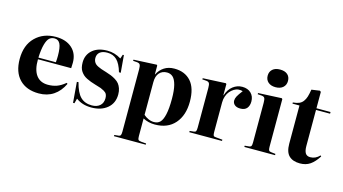

<svg xmlns="http://www.w3.org/2000/svg" viewBox="-103 -1168 3169 1775"><g transform="rotate(15 1482.0 -280.5)"><path d="M290 14.2Q171.4 14.2 104.7 -54.4Q38.1 -123 38.1 -249Q38.1 -381.8 114.3 -457Q190.4 -532.2 310.1 -532.2Q407.2 -532.2 464.6 -481Q522 -429.7 522 -341.8Q522 -329.1 520 -289.1H202.1Q200.2 -189 238.5 -137Q276.9 -85 351.1 -85Q396.5 -85 434.8 -98.4Q473.1 -111.8 515.1 -147L524.9 -140.1Q489.3 -64.9 429.9 -25.4Q370.6 14.2 290 14.2ZM202.1 -305.2H369.1Q372.1 -335.4 372.1 -367.2Q372.1 -446.8 355.2 -481Q338.4 -515.1 301.8 -515.1Q272 -515.1 252.2 -497.6Q232.4 -480 219 -432.6Q205.6 -385.3 202.1 -305.2Z M619.6 16.1 603.5 -180.2 618.7 -182.1Q643.1 -85.9 684.1 -45.9Q725.1 -5.9 792.5 -5.9Q840.8 -5.9 869.6 -31.2Q898.4 -56.6 898.4 -103Q898.4 -125 890.9 -140.1Q883.3 -155.3 863.8 -166.3Q844.2 -177.2 830.8 -182.4Q817.4 -187.5 786.1 -196.3Q779.8 -198.2 776.4 -199.2Q748.5 -207.5 728.8 -214.8Q709 -222.2 688.5 -232.4Q668 -242.7 654.5 -254.9Q641.1 -267.1 629.9 -283.2Q618.7 -299.3 613.5 -320.6Q608.4 -341.8 608.4 -368.2Q608.4 -441.9 660.6 -487.1Q712.9 -532.2 802.7 -532.2Q873.5 -532.2 935.5 -493.2L948.7 -532.2H959.5L973.6 -366.2L956.5 -367.2Q934.1 -444.3 898.7 -479.2Q863.3 -514.2 806.6 -514.2Q761.2 -514.2 736.3 -494.4Q711.4 -474.6 711.4 -438Q711.4 -420.4 717.8 -406.5Q724.1 -392.6 733.9 -383.5Q743.7 -374.5 760.3 -366.5Q776.9 -358.4 791.7 -353.3Q806.6 -348.1 829.1 -341.3Q834.5 -339.8 837.4 -338.9Q869.1 -329.1 890.9 -320.3Q912.6 -311.5 935.5 -297.4Q958.5 -283.2 972.2 -266.1Q985.8 -249 994.6 -223.9Q1003.4 -198.7 1003.4 -167Q1003.4 -83 945.1 -34.4Q886.7 14.2 792.5 14.2Q706.1 14.2 645.5 -30.8L632.8 16.1Z M1064.9 215.8V204.1L1104 200.2Q1118.7 198.7 1124 189.9Q1129.4 181.2 1129.4 154.8V-439.9Q1129.4 -473.6 1122.3 -485.8Q1115.2 -498 1093.3 -500L1055.2 -502.9L1056.2 -514.2L1276.4 -524.9L1282.2 -518.1V-434.1H1284.2Q1306.6 -479.5 1347.2 -505.9Q1387.7 -532.2 1444.3 -532.2Q1544.9 -532.2 1602.5 -467.8Q1660.2 -403.3 1660.2 -273.9Q1660.2 -142.1 1591.8 -64Q1523.4 14.2 1400.4 14.2Q1338.9 14.2 1287.1 -13.2V154.8Q1287.1 181.2 1292.7 189.7Q1298.3 198.2 1321.3 200.2L1369.1 204.1V215.8ZM1387.2 -5.9Q1422.9 -5.9 1445.3 -27.8Q1467.8 -49.8 1480.5 -106Q1493.2 -162.1 1493.2 -255.9Q1493.2 -336.9 1480 -387.5Q1466.8 -438 1443.8 -459Q1420.9 -480 1387.2 -480Q1341.8 -480 1314.5 -449.7Q1287.1 -419.4 1287.1 -359.9V-47.9Q1306.2 -29.8 1333.3 -17.8Q1360.4 -5.9 1387.2 -5.9Z M1728 0V-12.2L1767.1 -16.1Q1782.2 -17.6 1787.1 -26.9Q1792 -36.1 1792 -62V-439.9Q1792 -472.7 1785.2 -485.4Q1778.3 -498 1756.8 -500L1717.8 -502.9L1718.8 -514.2L1938 -524.9L1943.8 -518.1V-411.1H1945.8Q1964.4 -469.7 2004.6 -501Q2044.9 -532.2 2093.8 -532.2Q2146.5 -532.2 2177.7 -502Q2209 -471.7 2209 -421.9Q2209 -382.3 2189 -357.7Q2168.9 -333 2126 -333Q2091.3 -333 2072 -349.1Q2052.7 -365.2 2052.7 -390.1Q2052.7 -409.7 2064 -431.2Q2075.2 -452.6 2106.9 -494.1Q2086.9 -500 2065.4 -498.3Q2043.9 -496.6 2023.2 -483.6Q2002.4 -470.7 1986.1 -451.9Q1969.7 -433.1 1959.7 -404.8Q1949.7 -376.5 1949.7 -344.2V-61Q1949.7 -36.1 1954.6 -27.3Q1959.5 -18.6 1977.1 -18.1L2041 -12.2V0Z M2292.5 -692.9Q2292.5 -731 2318.1 -753.9Q2343.8 -776.9 2389.6 -776.9Q2436.5 -776.9 2461.7 -754.4Q2486.8 -731.9 2486.8 -692.9Q2486.8 -654.3 2460.7 -631.1Q2434.6 -607.9 2389.6 -607.9Q2344.7 -607.9 2318.6 -630.9Q2292.5 -653.8 2292.5 -692.9ZM2254.9 0V-12.2L2296.9 -16.1Q2312 -17.6 2316.9 -26.9Q2321.8 -36.1 2321.8 -62V-439.9Q2321.8 -473.1 2314.9 -485.6Q2308.1 -498 2286.6 -500L2247.6 -502.9L2248.5 -514.2L2472.7 -524.9L2479.5 -518.1V-60.1Q2479.5 -35.6 2485.4 -27.1Q2491.2 -18.6 2507.8 -17.1L2548.8 -12.2V0Z M2789.1 14.2Q2721.2 14.2 2684.6 -21.2Q2647.9 -56.6 2647.9 -136.2V-502H2581.1V-513.2Q2616.2 -516.1 2639.4 -525.6Q2662.6 -535.2 2677.7 -555.4Q2692.9 -575.7 2701.2 -602.3Q2709.5 -628.9 2716.3 -671.9L2794.9 -683.1L2806.2 -674.8V-518.1H2940.9V-502H2806.2V-157.2Q2806.2 -111.3 2820.3 -88.6Q2834.5 -65.9 2867.2 -65.9Q2918 -65.9 2956.1 -106.9L2963.9 -99.1Q2927.7 -42 2887.2 -13.9Q2846.7 14.2 2789.1 14.2Z"/></g></svg>

Font: Display Regular
Style: Bold
Weight: 700
Designer: Latin by Veronika Burian and Jose Scaglione. Greek by Irene Vlachou. Cyrillic by Vera Evstafieva.
Foundry: TypeTogether
Version: Version 3.002